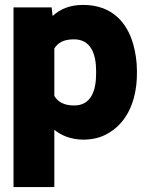

<svg xmlns="http://www.w3.org/2000/svg" viewBox="-20 -558 611 781"><path d="M35 203H201V-30C229 -7 269 10 319 10C353 10 386 3 413 -12C494 -54 537 -145 537 -260V-270C537 -309 531 -345 522 -378C497 -466 436 -538 318 -538C263 -538 225 -521 194 -493L190 -528H35ZM201 -168V-361C216 -384 238 -398 281 -398C348 -398 371 -341 371 -269V-259C371 -187 349 -129 282 -129C239 -129 215 -144 201 -168Z"/></svg>

Font: Asimov Pro
Style: Ult
Weight: 900
Designer: Google
Version: Version 2.000980; 2014